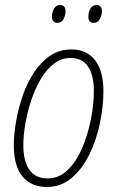

<svg xmlns="http://www.w3.org/2000/svg" viewBox="-20 -735 468 765"><path d="M167 10Q104 10 69.5 -32Q35 -74 35 -156Q35 -200 44 -251.5Q53 -303 70.5 -354Q88 -405 115.5 -446.5Q143 -488 180 -513Q217 -538 264 -538Q325 -538 358.5 -495.5Q392 -453 392 -372Q392 -310 378 -243.5Q364 -177 336 -119.5Q308 -62 265.5 -26Q223 10 167 10ZM169 -24Q215 -24 249.5 -57.5Q284 -91 307 -144.5Q330 -198 342 -258.5Q354 -319 354 -373Q354 -435 331 -469.5Q308 -504 261 -504Q224 -504 194.5 -481Q165 -458 142.5 -420Q120 -382 104.5 -335.5Q89 -289 81 -242Q73 -195 73 -156Q73 -92 97.5 -58Q122 -24 169 -24ZM354 -644Q332 -644 332 -669Q332 -685 340 -700Q348 -715 364 -715Q386 -715 386 -690Q386 -674 377.5 -659Q369 -644 354 -644ZM209 -644Q187 -644 187 -669Q187 -685 195 -700Q203 -715 219 -715Q241 -715 241 -690Q241 -674 233 -659Q225 -644 209 -644Z"/></svg>

Font: Noto Sans Condensed ExtraLight
Style: Italic
Weight: 200
Width: 3
Italic angle: -12°
Designer: Monotype Design Team
Foundry: Monotype Imaging Inc.
Version: Version 2.013; ttfautohint (v1.8.4.7-5d5b)